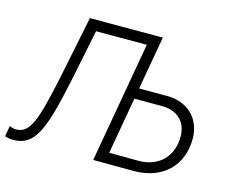

<svg xmlns="http://www.w3.org/2000/svg" viewBox="-126 -840 1182 987"><g transform="rotate(15 465.0 -346.5)"><path d="M16 7C130 7 169 -82 229 -369L285 -643H555L442 0L658 1C813 1 908 -96 908 -237C908 -341 837 -416 724 -416H575L625 -700H237L173 -386C119 -123 91 -49 18 -49C5 -49 -4 -52 -17 -58L-27 -1C-13 4 1 7 16 7ZM512 -57 565 -359H712C795 -359 845 -309 845 -232C845 -124 774 -55 665 -56Z"/></g></svg>

Font: Fixel Text 20240404 Light
Style: Italic
Weight: 300
Width: 4
Italic angle: -10°
Designer: AlfaBravo + MacPaw
Foundry: Kyrylo Tkachov, Marchela Mozhyna, Serhii Makarenko, Maria Weinstein, Zakhar Kryvoshyya
Version: Version 1.211;Glyphs 3.2 (3225)